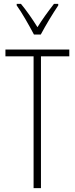

<svg xmlns="http://www.w3.org/2000/svg" viewBox="-20 -1062 385 989"><path d="M155 -884H190C215 -931 251 -991 280 -1034V-1042H258C224 -998 200 -965 173 -922C147 -964 114 -1011 88 -1042H66V-1034C91 -1000 129 -933 155 -884ZM191 -93V-772H337V-807H8V-772H153V-93Z"/></svg>

Font: Noto Sans Kannada UI ExtraCondensed ExtraLight
Style: Regular
Weight: 200
Width: 2
Designer: Jelle Bosma - Monotype Design Team
Foundry: Monotype Imaging Inc.
Version: Version 2.005